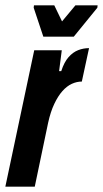

<svg xmlns="http://www.w3.org/2000/svg" viewBox="-37 -698 385 718"><path d="M-17 0 91 -510H194L184 -432H192Q203 -466 219.5 -484.5Q236 -503 255.5 -510.5Q275 -518 296 -518L269 -393Q250 -393 231.5 -384.5Q213 -376 196.5 -357.5Q180 -339 166 -309.5Q152 -280 143 -239L93 0ZM125 -561 89 -669 90 -678H166L195 -618L245 -678H328L327 -669L239 -561Z"/></svg>

Font: Saira UltraCondensed ExtraBold
Style: Italic
Weight: 800
Width: 1
Italic angle: -12°
Designer: Hector Gatti with collaboration of the Omnibus-Type team
Foundry: Omnibus-Type
Version: Version 1.101